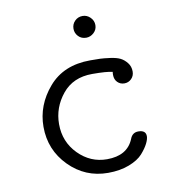

<svg xmlns="http://www.w3.org/2000/svg" viewBox="-73 -675 670 743"><g transform="rotate(-10 262.5 -303.5)"><path d="M77.1 -214.8Q77.1 -299.8 136 -368.4Q194.8 -437 299.8 -437Q323.7 -437 338.4 -436.5Q353 -436 377.9 -432.6Q402.8 -429.2 417 -422.1Q431.2 -415 442.6 -400.6Q454.1 -386.2 454.1 -366.2Q454.1 -349.1 442.6 -337.6Q431.2 -326.2 415 -326.2Q398.9 -326.2 387.9 -337.2Q377 -348.1 377 -366.2Q377 -374 377.9 -377.9Q355 -383.8 297.9 -383.8Q222.7 -383.8 180.4 -331.8Q138.2 -279.8 138.2 -214.8Q138.2 -145 185.5 -96.9Q232.9 -48.8 297.9 -48.8Q377.9 -48.8 402.8 -109.9Q411.6 -133.8 435.1 -133.8Q464.8 -133.8 464.8 -109.9Q464.8 -98.6 456.5 -81.8Q448.2 -64.9 430.2 -44.4Q412.1 -23.9 376 -10Q339.8 3.9 293 3.9Q203.1 3.9 140.1 -60.1Q77.1 -124 77.1 -214.8ZM257.3 -568.4Q257.3 -586.4 269.8 -598.9Q282.2 -611.3 300.3 -611.3Q317.4 -611.3 330.3 -598.6Q343.3 -585.9 343.3 -568.1Q343.3 -550.3 330.1 -538.1Q316.9 -525.9 300.3 -525.9Q281.2 -525.9 269.3 -538.6Q257.3 -551.3 257.3 -568.4Z"/></g></svg>

Font: CMU Typewriter Text
Style: Light
Weight: 200
Version: Version 0.7.0